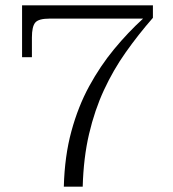

<svg xmlns="http://www.w3.org/2000/svg" viewBox="-20 -702 649 722"><path d="M220 0Q223 -115 248.5 -208.5Q274 -302 315.5 -378Q357 -454 409 -517Q461 -580 518 -632L555 -635Q500 -572 453 -505.5Q406 -439 371 -363.5Q336 -288 315 -198.5Q294 -109 291 0ZM63 -487V-632H166Q125 -632 112.5 -617Q100 -602 100 -561V-487ZM63 -632V-682H555V-635L518 -632Z"/></svg>

Font: Montagu Slab 144pt Light
Style: Regular
Weight: 300
Designer: Florian Karsten
Foundry: Florian Karsten
Version: Version 1.000